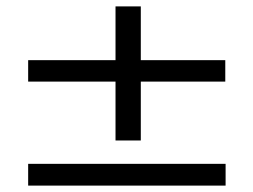

<svg xmlns="http://www.w3.org/2000/svg" viewBox="-20 -595 790 600"><path d="M341 -156V-340H68V-407H341V-575H420V-407H684V-340H420V-156ZM68 -15V-83H685V-15Z"/></svg>

Font: Inconsolata ExtraExpanded
Style: Regular
Weight: 400
Width: 8
Monospace: yes
Designer: Raph Levien, Cyreal, Brenton Simpson
Foundry: Raph Levien, Cyreal, Google
Version: Version 3.000; ttfautohint (v1.8.2.53-6de2)